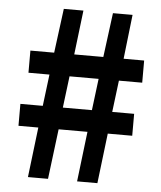

<svg xmlns="http://www.w3.org/2000/svg" viewBox="-53 -783 694 829"><g transform="rotate(5 294.5 -368.5)"><path d="M99 0H186L213 -217H338L312 0H400L426 -217H532V-312H437L454 -449H555V-545H466L488 -737H403L378 -545H252L275 -737H190L165 -545H62V-449H153L136 -312H39V-217H125ZM223 -312 240 -449H366L349 -312Z"/></g></svg>

Font: Noto Sans Japanese Bold
Style: Bold
Weight: 700
Designer: Ryoko NISHIZUKA (kana & ideographs); Paul D. Hunt (Latin, Greek & Cyrillic); Wenlong ZHANG (bopomofo); Sandoll Communica
Foundry: Adobe Systems Incorporated
Version: Version 1.000;PS 1;hotconv 1.0.78;makeotf.lib2.5.61930